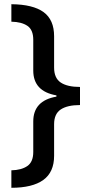

<svg xmlns="http://www.w3.org/2000/svg" viewBox="-20 -734 424 912"><path d="M34 75Q82 74 110 54.5Q138 35 138 -12V-157Q138 -256 248 -275V-281Q138 -300 138 -399V-545Q138 -592 110.5 -611Q83 -630 34 -631V-714Q137 -713 187 -676.5Q237 -640 237 -562V-413Q237 -363 268.5 -342Q300 -321 360 -321V-235Q300 -235 268.5 -214Q237 -193 237 -144V6Q237 84 185.5 121Q134 158 34 158Z"/></svg>

Font: Noto Sans Arabic Med
Style: Regular
Weight: 500
Designer: Monotype Design Team, Nadine Chahine, Nizar Qandah and Khaled Hosny
Foundry: Monotype Imaging Inc.
Version: Version 2.012; ttfautohint (v1.8.4.7-5d5b)